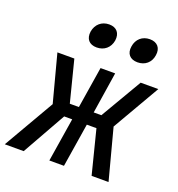

<svg xmlns="http://www.w3.org/2000/svg" viewBox="-174 -897 940 1012"><g transform="rotate(20 295.5 -391.0)"><path d="M474 -645C516 -645 547 -671 553 -713C560 -755 537 -782 495 -782C453 -782 422 -755 416 -713C409 -671 432 -645 474 -645ZM245 -645C287 -645 318 -671 325 -713C331 -755 309 -782 267 -782C225 -782 194 -755 187 -713C181 -671 203 -645 245 -645ZM-35 0H71L209 -245H254L215 0H297L336 -245H390L452 0H547L472 -284L626 -550H527L391 -318H348L384 -550H302L265 -318H214L155 -550H60L130 -285Z"/></g></svg>

Font: JetBrains Mono SemiBold
Style: Italic
Weight: 472
Italic angle: -9°
Monospace: yes
Designer: Philipp Nurullin, Konstantin Bulenkov
Foundry: JetBrains
Version: Version 2.305